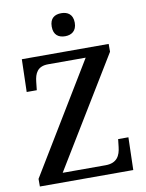

<svg xmlns="http://www.w3.org/2000/svg" viewBox="-99 -997 810 1067"><g transform="rotate(-10 306.0 -464.0)"><path d="M322 -798C357 -798 387 -816 387 -863C387 -911 357 -928 322 -928C285 -928 257 -911 257 -863C257 -816 285 -798 322 -798ZM38 0H565L570 -184H512L507 -140C502 -94 484 -53 418 -53H176L552 -670V-714H62L57 -530H114L119 -576C124 -624 141 -661 201 -661H413L38 -43Z"/></g></svg>

Font: Noto Serif Medium
Style: Regular
Weight: 500
Designer: Monotype Design Team
Foundry: Monotype Imaging Inc.
Version: Version 2.013